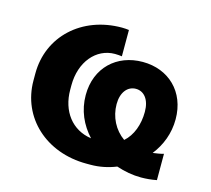

<svg xmlns="http://www.w3.org/2000/svg" viewBox="-84 -630 813 740"><g transform="rotate(15 323.0 -260.0)"><path d="M598 -103C584 -99 570 -97 555 -95C587 -136 607 -186 607 -243C607 -353 531 -424 428 -424C324 -424 248 -353 248 -244C248 -183 272 -130 311 -88C233 -99 185 -163 185 -248V-266C185 -359 241 -426 316 -426C326 -426 337 -425 344 -424V-529C337 -530 326 -531 316 -531C156 -531 39 -422 39 -274V-246C39 -98 158 11 319 11H336C370 11 405 4 437 -9C469 2 503 8 536 8C557 8 577 6 598 2ZM436 -115C396 -143 372 -190 372 -241C372 -288 396 -317 429 -317C461 -317 485 -290 485 -240C485 -189 468 -143 436 -115Z"/></g></svg>

Font: Fixel Display Bold
Style: Bold
Weight: 700
Designer: AlfaBravo + MacPaw
Foundry: Kyrylo Tkachov, Marchela Mozhyna, Serhii Makarenko, Maria Weinstein, Zakhar Kryvoshyya
Version: Version 1.211